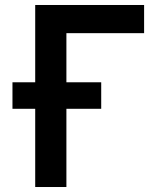

<svg xmlns="http://www.w3.org/2000/svg" viewBox="-20 -750 640 770"><path d="M30 -313.7V-420H385.9V-313.7ZM121.2 0V-730H557.9V-617H246.3V0Z"/></svg>

Font: Pitagon Sans Mono
Style: Regular
Weight: 400
Monospace: yes
Designer: Travis Tran
Foundry: Pitagon
Version: Version 1.001;gftools[0.9.26]